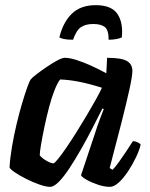

<svg xmlns="http://www.w3.org/2000/svg" viewBox="-20 -724 580 744"><path d="M174 0Q158 0 132.5 -9Q107 -18 81 -31Q55 -44 37 -56.5Q19 -69 17 -75Q19 -112 26.5 -156Q34 -200 44.5 -244Q55 -288 66 -325Q77 -362 86 -386.5Q95 -411 98 -415Q103 -422 120.5 -435.5Q138 -449 160 -464Q182 -479 201.5 -489.5Q221 -500 231 -500Q250 -500 276.5 -491.5Q303 -483 333 -469.5Q363 -456 392 -440L395 -500Q451 -500 472 -487.5Q493 -475 493 -449Q493 -430 482 -379.5Q471 -329 451.5 -252Q432 -175 405 -73L416 -66Q427 -77 441 -96.5Q455 -116 469.5 -138Q484 -160 495 -177Q504 -177 513.5 -172.5Q523 -168 525 -163Q520 -142 507 -114.5Q494 -87 476.5 -60.5Q459 -34 440.5 -17Q422 0 406 0Q384 0 359 -8.5Q334 -17 315.5 -27.5Q297 -38 294 -45L346 -201Q352 -220 357.5 -236Q363 -252 369 -267.5Q375 -283 382 -301L377 -304Q360 -270 339 -229Q318 -188 295 -147.5Q272 -107 250 -73.5Q228 -40 208.5 -20Q189 0 174 0ZM187 -91Q191 -91 204.5 -107.5Q218 -124 236.5 -151Q255 -178 275.5 -210.5Q296 -243 315.5 -276Q335 -309 351 -337.5Q367 -366 375 -384Q324 -400 285 -407.5Q246 -415 213 -416Q203 -404 191.5 -375Q180 -346 170 -308Q160 -270 152 -231.5Q144 -193 139 -163.5Q134 -134 134 -122Q144 -110 161 -100.5Q178 -91 187 -91ZM263 -570Q240 -570 227 -573Q214 -576 210 -579Q224 -637 258 -670.5Q292 -704 351 -704Q412 -704 435 -670Q458 -636 452 -579Q447 -576 432.5 -573Q418 -570 401 -570Q401 -608 386 -619.5Q371 -631 341 -631Q312 -631 294 -619Q276 -607 263 -570Z"/></svg>

Font: Texturina Medium 12pt
Style: Bold Italic
Weight: 700
Italic angle: -11°
Version: Version 1.002